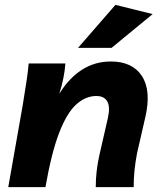

<svg xmlns="http://www.w3.org/2000/svg" viewBox="-20 -770 663 790"><path d="M14 0 74 -340Q83 -397 89 -435.5Q95 -474 98 -509H249Q245 -450 224 -384Q263 -448 316.5 -482.5Q370 -517 436 -517Q525 -517 564 -457Q603 -397 578 -288L544 -140Q537 -104 533.5 -69.5Q530 -35 530 0H374Q374 -66 389 -132L424 -285Q434 -330 421.5 -352.5Q409 -375 376 -375Q333 -375 294.5 -341Q256 -307 224 -225Q192 -143 167 0ZM301 -573 455 -750 608 -712 439 -573Z"/></svg>

Font: Livvic
Style: Bold Italic
Weight: 700
Italic angle: -10°
Designer: Jacques Le Bailly, Baron von Fonthausen
Version: Version 1.001; ttfautohint (v1.8.2)